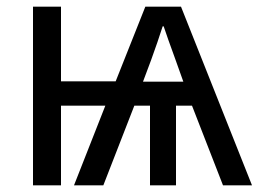

<svg xmlns="http://www.w3.org/2000/svg" viewBox="-20 -556 781 576"><path d="M523 -536H416L327 -312H163V-536H79V0H163V-239H296L202 0H290L383 -239H430V0H508V-239H556L649 0H736ZM471 -477C478 -455 491 -420 505 -381L530 -311H409L433 -375C446 -410 460 -452 468 -477Z"/></svg>

Font: Noto Sans Thai
Style: Regular
Weight: 400
Designer: Monotype Design Team
Foundry: Monotype Imaging Inc.
Version: Version 1.901